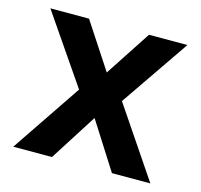

<svg xmlns="http://www.w3.org/2000/svg" viewBox="-83 -615 737 705"><g transform="rotate(15 285.5 -263.0)"><path d="M25 0 204 -265 25 -526H172L286 -352L400 -526H546L367 -265L546 0H400L286 -179L172 0Z"/></g></svg>

Font: DM Sans 9pt
Style: Bold
Weight: 700
Designer: Colophon Foundry, Jonny Pinhorn
Foundry: Colophon Foundry
Version: Version 4.004;gftools[0.9.30]